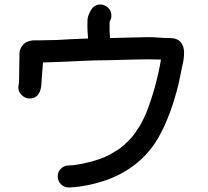

<svg xmlns="http://www.w3.org/2000/svg" viewBox="-20 -749 920 848"><path d="M284 79Q263 79 249 64.5Q235 50 235 30Q235 10 249 -4Q263 -18 285.5 -18.5Q308 -19 314 -21L339 -25Q402 -38 439 -54Q441 -55 443 -55.5Q445 -56 446 -57Q465 -65 503 -89L512 -95Q512 -96 513.5 -97Q515 -98 517 -99.5Q519 -101 520 -102Q553 -130 572 -155L598 -194Q616 -226 622 -242Q622 -243 623 -243Q670 -361 691 -486L633 -487Q595 -487 458 -483Q399 -483 340 -480Q213 -474 170 -473V-472Q163 -391 163 -380Q163 -365 158 -350Q146 -314 111 -314Q85 -314 68 -339Q61 -350 61 -361Q61 -369 64 -385Q66 -487 66 -509Q66 -543 95 -562Q113 -571 133 -571H160Q228 -571 296 -576L369 -579L368 -593Q366 -615 366 -636Q366 -643 366.5 -661Q367 -679 381.5 -704Q396 -729 424 -729Q436 -729 448 -722Q472 -707 472 -679Q472 -667 465 -655L464 -647V-613Q466 -591 466 -581L632 -585Q656 -585 681.5 -583Q707 -581 724 -581H731Q761 -581 776 -565Q793 -545 793 -518Q793 -487 785 -457Q784 -455 769 -380Q736 -244 684 -149Q609 -13 454 45Q364 76 284 79Z"/></svg>

Font: Bad Comic
Style: Regular
Weight: 400
Designer: GGBotNet
Foundry: f0n7
Version: 0.9